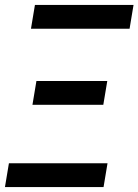

<svg xmlns="http://www.w3.org/2000/svg" viewBox="-25 -755 559 775"><path d="M100 -639 116 -735H514L498 -639ZM106 -332 122 -428H408L392 -332ZM-5 0 11 -96H409L393 0Z"/></svg>

Font: Iosevka Curly
Style: Bold Italic
Weight: 700
Italic angle: -9°
Monospace: yes
Designer: Belleve Invis
Foundry: Belleve Invis
Version: Version 22.1.2; ttfautohint (v1.8.4)